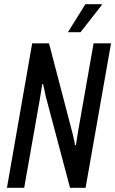

<svg xmlns="http://www.w3.org/2000/svg" viewBox="-20 -893 548 913"><path d="M13 0 133 -687H213L326 -255Q327 -249 329.5 -239Q332 -229 334 -219Q336 -209 336 -203H341Q343 -217 346.5 -237.5Q350 -258 352 -272L425 -687H508L387 0H313L197 -437Q195 -447 191.5 -463.5Q188 -480 185 -493H181Q179 -479 175 -456Q171 -433 168 -413L95 0ZM303 -740 386 -873H464V-869L363 -740Z"/></svg>

Font: Archivo ExtraCondensed
Style: Italic
Weight: 400
Width: 2
Italic angle: -10°
Designer: Hector Gatti
Foundry: Omnibus-Type
Version: Version 2.001